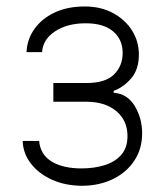

<svg xmlns="http://www.w3.org/2000/svg" viewBox="-20 -573 515 605"><path d="M51.5 -128.9H103.3Q107.2 -85.6 142.9 -63.9Q178.6 -42.3 236.9 -42.3Q276.3 -42.3 309.1 -52.4Q342 -62.5 361.9 -84.9Q381.7 -107.2 381.7 -144.5Q381.7 -192.8 346.9 -222.5Q312.1 -252.1 252.5 -252.5H148.1V-311.4H252.5Q312.1 -311.4 339.3 -338.4Q366.5 -365.4 366.5 -406.2Q366.5 -448.5 336.5 -474.1Q306.5 -499.6 250 -499.6Q192.1 -499.6 153.6 -474.3Q115.1 -448.9 112.6 -408.7H63.6Q65.3 -449.2 88.6 -481.9Q111.9 -514.6 152.3 -533.6Q192.8 -552.6 246.8 -552.6Q298.3 -552.6 336.6 -531.6Q375 -510.7 396.3 -476.4Q417.6 -442.1 417.6 -401.6Q417.6 -354 393.3 -326Q369 -297.9 338.1 -286.6V-280.9Q381.7 -277.3 404.8 -238.6Q427.9 -199.9 427.9 -153.1Q427.9 -103.7 403.2 -66.6Q378.6 -29.5 335.8 -8.7Q293 12.1 238.3 12.4Q185.4 12.1 143.5 -6.9Q101.6 -25.9 77.1 -57.9Q52.6 -89.8 51.5 -128.9Z"/></svg>

Font: Inter UI Extra Light
Style: Regular
Weight: 200
Designer: Rasmus Andersson
Foundry: rsms
Version: 3.2;8d6f07862